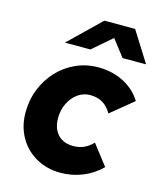

<svg xmlns="http://www.w3.org/2000/svg" viewBox="-114 -831 766 923"><g transform="rotate(15 269.0 -369.5)"><path d="M275 11Q207 11 153 -19.5Q99 -50 68.5 -104Q38 -158 38 -226Q38 -289 60 -343.5Q82 -398 120.5 -439Q159 -480 210.5 -503Q262 -526 321 -526Q390 -526 446.5 -497.5Q503 -469 536 -416L424 -324Q406 -356 380 -371.5Q354 -387 318 -387Q284 -387 256.5 -367.5Q229 -348 212.5 -314.5Q196 -281 196 -240Q196 -206 208.5 -181Q221 -156 244.5 -142.5Q268 -129 300 -129Q329 -129 353 -139.5Q377 -150 398 -172L476 -71Q436 -31 384 -10Q332 11 275 11ZM134 -599 290 -750H443L538 -599H421L357 -682L261 -599Z"/></g></svg>

Font: Red Hat Text VF
Style: Italic
Weight: 300
Italic angle: -12°
Designer: Pentagram, MCKL
Foundry: Pentagram, MCKL
Version: Version 1.023